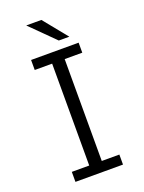

<svg xmlns="http://www.w3.org/2000/svg" viewBox="-163 -960 776 1036"><g transform="rotate(-20 225.0 -442.0)"><path d="M321.5 -747.5H261L123.5 -884H210.5ZM357.5 -642.5H256.5V-57.5H357.5V0H84.5V-57.5H184.5V-642.5H84.5V-700H357.5Z"/></g></svg>

Font: League Mono Condensed Light
Style: Regular
Weight: 300
Width: 1
Designer: Tyler Finck
Foundry: The League of Moveable Type / Tyler Finck
Version: Version 2.210